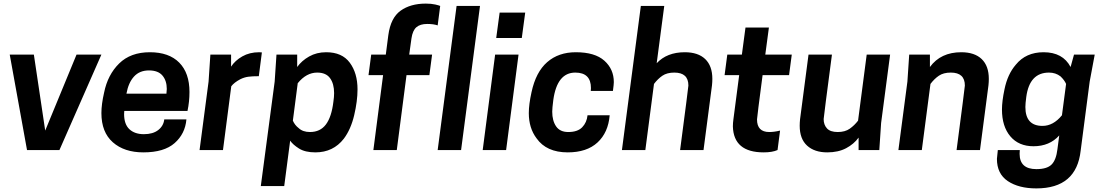

<svg xmlns="http://www.w3.org/2000/svg" viewBox="-20 -833 6125 1066"><path d="M310 0H130L34 -530H168L231 -108L405 -530H543Z M776 13Q670 13 606.5 -43Q543 -99 543 -205Q543 -254 558 -319Q578 -418 641.5 -480.5Q705 -543 812 -543Q918 -543 975 -485.5Q1032 -428 1032 -322Q1032 -269 1021 -217H670L669 -200Q669 -143 698.5 -115.5Q728 -88 779 -88Q829 -88 858.5 -111Q888 -134 892 -170H1015Q1008 -90 949.5 -38.5Q891 13 776 13ZM904 -313 906 -339Q906 -385 882 -413.5Q858 -442 807 -442Q755 -442 724 -408Q693 -374 682 -313Z M1218 0H1088L1138 -380L1148 -530H1263V-463Q1285 -497 1325.5 -520Q1366 -543 1419 -543L1434 -542L1417 -410Q1382 -410 1359 -407Q1336 -404 1314 -393Q1280 -375 1264 -354Z M1558 200H1428L1505 -380L1515 -530H1630V-461Q1655 -496 1696.5 -519.5Q1738 -543 1791 -543Q1879 -543 1922 -485Q1965 -427 1965 -337Q1965 -272 1946.5 -193.5Q1928 -115 1889 -63Q1830 13 1731 13Q1674 13 1640 -8.5Q1606 -30 1591 -52ZM1701 -100Q1758 -100 1789.5 -142Q1821 -184 1831 -268Q1835 -295 1835 -316Q1835 -368 1812.5 -399Q1790 -430 1741 -430Q1681 -430 1633 -371L1606 -163Q1617 -138 1638 -122Q1661 -100 1701 -100Z M2183 0H2053L2107 -416H2026L2041 -530H2122L2136 -638Q2149 -734 2204 -773.5Q2259 -813 2344 -813Q2375 -813 2396.5 -808Q2418 -803 2424 -800L2410 -692Q2387 -700 2352 -700Q2313 -700 2292 -682Q2271 -664 2264.5 -620Q2258 -576 2252 -530H2379L2364 -416H2237Z M2540 0H2410L2515 -800H2645Z M2790 0H2660L2729 -530H2859ZM2877 -622H2735L2754 -763H2896Z M3132 13Q3014 13 2959 -65Q2916 -122 2916 -205Q2916 -253 2931 -321Q2955 -433 3018 -488Q3081 -543 3177 -543Q3283 -543 3335.5 -496Q3388 -449 3388 -377Q3388 -365 3383 -328H3260L3261 -344Q3261 -430 3174 -430Q3073 -430 3052 -278Q3046 -232 3046 -213Q3046 -163 3067.5 -131.5Q3089 -100 3135 -100Q3187 -100 3212.5 -126.5Q3238 -153 3242 -193H3365Q3357 -97 3297.5 -42Q3238 13 3132 13Z M3886 0H3756Q3801 -342 3802 -358Q3802 -430 3724 -430Q3683 -430 3657.5 -412.5Q3632 -395 3611 -367L3563 0H3433L3538 -800H3668L3626 -482Q3683 -543 3782 -543Q3856 -543 3895.5 -505Q3935 -467 3935 -395Q3935 -378 3933 -359Z M4220 13Q4053 13 4049 -131Q4049 -150 4052 -171L4084 -416H4003L4018 -530H4099L4119 -680H4249L4229 -530H4376L4361 -416H4214Q4184 -188 4183 -170Q4183 -100 4251 -100Q4278 -100 4311 -108L4297 0Q4268 13 4220 13Z M4573 13Q4502 13 4461 -24.5Q4420 -62 4420 -135Q4420 -152 4422 -171L4469 -530H4599Q4554 -188 4553 -172Q4553 -140 4571.5 -120Q4590 -100 4631 -100Q4672 -100 4698 -118.5Q4724 -137 4744 -163L4792 -530H4922L4872 -150L4862 0H4747V-69Q4721 -33 4677.5 -10Q4634 13 4573 13Z M5421 0H5291Q5336 -342 5337 -358Q5337 -430 5259 -430Q5218 -430 5192.5 -412.5Q5167 -395 5146 -367L5098 0H4968L5018 -380L5028 -530H5143V-461Q5203 -543 5317 -543Q5391 -543 5430.5 -505Q5470 -467 5470 -395Q5470 -378 5468 -359Z M5734 213Q5636 213 5575.5 172.5Q5515 132 5515 49L5520 0H5642L5641 21Q5641 106 5734 106Q5793 106 5818.5 80.5Q5844 55 5851 -5L5861 -81Q5807 -21 5718 -21Q5636 -21 5589.5 -76Q5543 -131 5543 -225Q5543 -271 5557 -337Q5574 -421 5620 -474Q5676 -543 5774 -543Q5881 -543 5924 -461L5943 -530H6058L6030 -380L5980 3Q5957 213 5734 213ZM5768 -134Q5828 -134 5876 -193L5899 -367Q5890 -388 5868 -409Q5841 -430 5804 -430Q5696 -430 5678 -295Q5673 -258 5673 -239Q5673 -134 5768 -134Z"/></svg>

Font: Tanohe Sans SemiBold
Style: Italic
Weight: 600
Designer: Village Type and Design LLC & Cristiano Sobral
Foundry: Cooper Hewitt Smithsonian Design Museum
Version: Version 1.00;September 29, 2021;FontCreator 13.0.0.2655 64-b